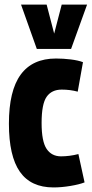

<svg xmlns="http://www.w3.org/2000/svg" viewBox="-20 -810 401 840"><path d="M19 -269Q19 -413 70.5 -483.5Q122 -554 225 -554Q257 -554 289.5 -550Q322 -546 343 -538L320 -409Q287 -418 250 -418Q206 -418 184 -386.5Q162 -355 162 -272Q162 -191 184 -158.5Q206 -126 247 -126Q265 -126 284.5 -128.5Q304 -131 323 -136L350 -12Q327 -3 288 3.5Q249 10 214 10Q115 10 67 -58.5Q19 -127 19 -269ZM361 -790 291 -596H141L72 -790H184L217 -663L250 -790Z"/></svg>

Font: Georama Condensed
Style: Bold
Weight: 700
Width: 3
Designer: Jean-Baptiste Levee
Foundry: Production Type
Version: Version 1.000